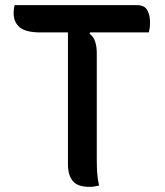

<svg xmlns="http://www.w3.org/2000/svg" viewBox="-20 -720 640 746"><path d="M365 1Q355 3 347 4.5Q339 6 327 6Q282 6 263 -16.5Q244 -39 244 -82V-594H138Q80 -594 56.5 -614Q33 -634 33 -669Q33 -687 37 -700H513Q541 -700 552 -681Q563 -662 563 -633Q563 -611 558 -594H330L328 -589Q343 -578 349.5 -559Q356 -540 356 -514V-100Q356 -75 357.5 -49.5Q359 -24 365 1Z"/></svg>

Font: Recursive Sn Csl St Med
Style: Regular
Weight: 500
Version: Version 1.079;hotconv 1.0.112;makeotfexe 2.5.65598; ttfautoh